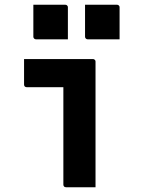

<svg xmlns="http://www.w3.org/2000/svg" viewBox="-20 -786 640 806"><path d="M246 -11Q246 -37 246 -77.5Q246 -118 246 -166.5Q246 -215 246 -263.5Q246 -312 246 -353Q246 -394 246 -420H227Q203 -420 188.5 -420Q174 -420 161.5 -420Q149 -420 133.5 -420Q118 -420 92 -420Q87 -420 84 -423Q81 -426 81 -431Q81 -458 81 -484.5Q81 -511 81 -538Q117 -538 145.5 -538Q174 -538 199.5 -538Q225 -538 251.5 -538Q278 -538 306.5 -538Q335 -538 370 -538Q374 -538 376 -536.5Q378 -535 379.5 -533Q381 -531 381 -527Q381 -481 381 -426Q381 -371 381 -313.5Q381 -256 381 -201.5Q381 -147 381 -100Q381 -84 381 -67Q381 -50 381 -33.5Q381 -17 381 0Q348 0 319.5 0Q291 0 257 0Q252 0 249 -3Q246 -6 246 -11ZM120 -766Q153 -766 187 -766Q221 -766 254 -766Q258 -766 260 -764.5Q262 -763 263.5 -761Q265 -759 265 -755V-621Q232 -621 198 -621Q164 -621 131 -621Q128 -621 125.5 -622.5Q123 -624 121.5 -626.5Q120 -629 120 -632ZM337 -766Q370 -766 404 -766Q438 -766 471 -766Q475 -766 477 -764.5Q479 -763 480.5 -761Q482 -759 482 -755V-621Q449 -621 415 -621Q381 -621 348 -621Q345 -621 342.5 -622.5Q340 -624 338.5 -626.5Q337 -629 337 -632Z"/></svg>

Font: Recursive Monospace
Style: Bold
Weight: 700
Version: Version 1.047